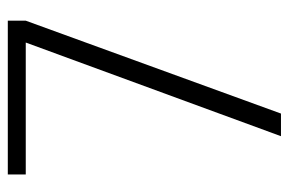

<svg xmlns="http://www.w3.org/2000/svg" viewBox="-144 -596 740 492"><g transform="rotate(-90 226.0 -350.0)"><path d="M25 -700V-654H363L123 0H181L419 -654V-700Z"/></g></svg>

Font: Arthouse Owned Light
Style: Regular
Weight: 300
Designer: Jeremy Tribby
Foundry: Tribby Type
Version: Version 1.000;PS 001.000;hotconv 1.0.88;makeotf.lib2.5.64775